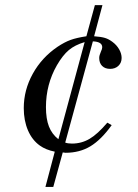

<svg xmlns="http://www.w3.org/2000/svg" viewBox="-20 -588 540 753"><path d="M381.8 -567.9 349.1 -445.8Q377 -443.8 391.8 -439.2Q406.7 -434.6 420.9 -423.8Q437.5 -411.6 447.3 -394.5Q457 -377.4 457 -360.8Q457 -341.8 444.3 -329.8Q431.6 -317.9 412.1 -317.9Q392.1 -317.9 380.6 -329.3Q369.1 -340.8 369.1 -360.8Q369.1 -370.6 376 -386.2Q380.9 -396 380.9 -402.8Q380.9 -424.3 344.2 -425.8L235.8 -28.8Q246.1 -24.9 262.2 -24.9Q299.8 -24.9 331.3 -43.5Q362.8 -62 400.9 -106.9L418 -97.2Q377 -40 334.7 -14.4Q292.5 11.2 236.8 11.2Q233.4 11.2 226.1 9.8L189 145H158.2L194.8 6.8Q159.2 -0.5 136.2 -17.1Q106 -38.6 89.6 -76.9Q73.2 -115.2 73.2 -164.1Q73.2 -234.9 108.6 -298.8Q144 -362.8 206.1 -404.8Q233.4 -422.9 256.8 -431.4Q280.3 -439.9 318.8 -445.8L352.1 -567.9ZM209 -42 312 -422.9Q273.9 -411.6 250 -391.6Q226.1 -371.6 203.1 -332Q160.2 -256.8 160.2 -168Q160.2 -122.1 171.9 -92Q183.6 -62 209 -42Z"/></svg>

Font: Accordance
Style: Italic
Weight: 400
Italic angle: -11°
Version: Version 1.2 (build January 31, 2020) Miklal Software Solutio